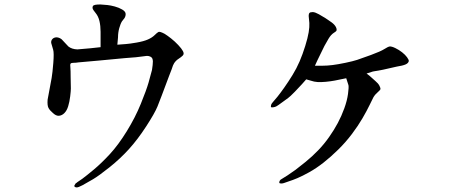

<svg xmlns="http://www.w3.org/2000/svg" viewBox="-20 -751 2040 859"><path d="M505 -551Q529 -553 544 -554Q559 -555 591 -560.5Q623 -566 642 -574.5Q661 -583 672 -594Q683 -605 689 -608Q695 -611 716 -600Q729 -592 745.5 -579Q762 -566 777.5 -549.5Q793 -533 798 -523Q803 -514 801 -508Q799 -502 789 -495L772 -483Q765 -477 759.5 -469Q754 -461 748 -441L736 -410Q697 -305 684.5 -274.5Q672 -244 634 -185.5Q596 -127 557 -84Q518 -41 470.5 -3Q423 35 396 51Q369 67 349.5 77.5Q330 88 322.5 87.5Q315 87 313 83Q311 79 319 69Q322 68 326 64L348 49Q367 35 400.5 7Q434 -21 471.5 -61.5Q509 -102 547 -163.5Q585 -225 610 -286.5Q635 -348 644.5 -381Q654 -414 660 -438Q664 -463 664 -477Q663 -490 658 -494Q654 -498 646 -500Q637 -502 617.5 -498.5Q598 -495 539 -491L422 -480L332 -472Q320 -470 309.5 -470Q299 -470 296 -466.5Q293 -463 295 -447Q296 -436 296 -408L297 -355Q297 -344 294 -319.5Q291 -295 285 -275.5Q279 -256 268 -245Q257 -234 243.5 -233Q230 -232 215 -247Q203 -257 197 -268Q191 -279 193 -305L211 -402Q215 -425 218.5 -469.5Q222 -514 218 -528L209 -559Q208 -570 215 -577Q222 -584 234 -584Q246 -583 256 -575L286 -543Q301 -531 326 -530Q328 -530 384 -535L430 -540Q430 -582 430 -608.5Q430 -635 425 -656.5Q420 -678 408 -692.5Q396 -707 394.5 -713Q393 -719 395.5 -723.5Q398 -728 406.5 -729.5Q415 -731 429 -731Q446 -730 460.5 -728.5Q475 -727 493.5 -722Q512 -717 526.5 -708.5Q541 -700 542 -690Q543 -680 537 -670L526 -656Q519 -645 513.5 -625Q508 -605 508 -584L505 -551Z M1389 -457Q1404 -457 1424 -457Q1444 -457 1468 -460Q1492 -463 1525.5 -470Q1559 -477 1577.5 -483Q1596 -489 1639.5 -505Q1683 -521 1699.5 -531.5Q1716 -542 1723 -543Q1732 -544 1748.5 -536Q1765 -528 1779 -517Q1793 -506 1801 -495Q1809 -484 1809 -478Q1807 -468 1794 -462.5Q1781 -457 1755 -453L1693 -439L1648 -431L1620 -422Q1634 -412 1641 -405Q1648 -398 1660 -388Q1672 -378 1677.5 -367.5Q1683 -357 1682 -352Q1681 -348 1668.5 -337Q1656 -326 1651 -316.5Q1646 -307 1633.5 -281Q1621 -255 1601.5 -221.5Q1582 -188 1554.5 -151.5Q1527 -115 1493.5 -82Q1460 -49 1427.5 -23.5Q1395 2 1363.5 19.5Q1332 37 1310.5 46Q1289 55 1274.5 59.5Q1260 64 1253 67Q1246 70 1238 70Q1230 70 1229.5 66Q1229 62 1232 57Q1234 53 1240 50Q1246 47 1266.5 33.5Q1287 20 1302.5 8.5Q1318 -3 1347.5 -27Q1377 -51 1403.5 -78.5Q1430 -106 1452.5 -138Q1475 -170 1491.5 -201Q1508 -232 1520.5 -266.5Q1533 -301 1537 -331Q1541 -361 1539 -370L1529 -401Q1496 -394 1477.5 -390.5Q1459 -387 1437.5 -385Q1416 -383 1400.5 -384Q1385 -385 1371 -390L1350 -396Q1340 -385 1331 -374.5Q1322 -364 1299.5 -341Q1277 -318 1269 -312.5Q1261 -307 1241.5 -292.5Q1222 -278 1216 -275Q1210 -272 1202.5 -271Q1195 -270 1193 -271.5Q1191 -273 1193 -282Q1195 -288 1202 -295.5Q1209 -303 1221.5 -318.5Q1234 -334 1252 -359.5Q1270 -385 1288.5 -415Q1307 -445 1320.5 -476.5Q1334 -508 1345.5 -545Q1357 -582 1361 -606.5Q1365 -631 1364 -648L1361 -680Q1361 -689 1364.5 -693Q1368 -697 1380 -697Q1391 -696 1407 -687Q1423 -678 1436.5 -669.5Q1450 -661 1463.5 -651Q1477 -641 1482.5 -630.5Q1488 -620 1485 -613Q1483 -610 1472 -603Q1461 -596 1450 -578Q1439 -560 1431.5 -545.5Q1424 -531 1400 -481L1389 -457Z"/></svg>

Font: ChillKai
Style: Regular
Weight: 400
Designer: ChillType
Foundry: 寒蝉字型
Version: Version 2.000